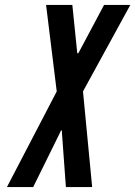

<svg xmlns="http://www.w3.org/2000/svg" viewBox="-20 -755 546 775"><path d="M114 0H8L209 -386L166 -735H272L291 -549L292 -540H296L301 -549L400 -735H506L315 -386L352 0H246L230 -219V-228H226L222 -219Z"/></svg>

Font: League Gothic Italic
Style: Regular
Weight: 400
Designer: Tyler Finck
Foundry: The League of Moveable Type
Version: Version 1.001;PS 001.001;hotconv 1.0.56;makeotf.lib2.0.21325